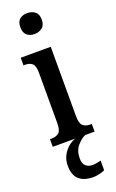

<svg xmlns="http://www.w3.org/2000/svg" viewBox="-188 -804 656 1087"><g transform="rotate(-20 139.5 -260.5)"><path d="M136 -635Q109 -635 91 -650Q73 -665 73 -698Q73 -732 91 -746.5Q109 -761 136 -761Q163 -761 182.5 -746.5Q202 -732 202 -698Q202 -665 182.5 -650Q163 -635 136 -635ZM14 0V-46H24Q51 -46 67.5 -59.5Q84 -73 84 -117V-421Q84 -463 68.5 -476.5Q53 -490 27 -490H16V-536H197V-119Q197 -74 213 -60Q229 -46 256 -46H266V0ZM174 240Q117 240 87 213.5Q57 187 57 130Q57 83 85.5 46.5Q114 10 151 0H210Q185 10 160 39Q135 68 135 115Q135 146 151 160Q167 174 191 174Q211 174 242 166V224Q229 231 208 235.5Q187 240 174 240Z"/></g></svg>

Font: Noto Serif Devanagari ExtraCondensed SemiBold
Style: Regular
Weight: 600
Width: 2
Designer: Universal Thirst, Indian Type Foundry and the Monotype Design Team
Foundry: Monotype Imaging Inc.
Version: Version 2.004; ttfautohint (v1.8.4.7-5d5b)